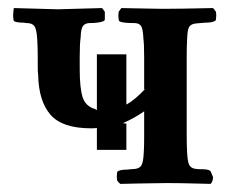

<svg xmlns="http://www.w3.org/2000/svg" viewBox="-20 -453 556 474"><path d="M292 -83H219.2V-137.2Q215.3 -136.2 205.1 -136.2Q133.8 -136.2 104.7 -169.7Q75.7 -203.1 74.2 -267.1Q73.2 -273.9 73.2 -289.1V-310.1Q73.2 -336.9 71.8 -357.9Q70.3 -379.9 65.4 -387.7Q60.5 -395.5 47.9 -396Q42 -396 40 -397Q23.4 -397 16.1 -399.9Q13.2 -401.4 13.2 -405.8Q11.7 -415.5 13.2 -426.8Q13.2 -427.7 13.7 -429.9Q14.2 -432.1 14.2 -433.1Q90.8 -430.7 118.2 -430.2H127.9Q217.3 -432.6 231.9 -433.1Q233.9 -431.2 238.8 -423.8V-405.8Q238.8 -402.3 235.8 -400.9Q224.6 -396 199.2 -396Q188.5 -395 184.1 -387.7Q179.7 -380.4 179.2 -361.8Q176.8 -344.2 176.8 -314V-294.9V-282.2Q176.8 -236.3 183.8 -213.6Q190.9 -190.9 213.9 -184.1Q214.4 -183.6 219.2 -181.2V-318.8H292V-194.8Q311.5 -205.1 338.9 -233.9L335.9 -231.9V-311Q335.9 -344.7 334 -357.9Q333 -379.9 328.9 -387.7Q324.7 -395.5 313 -396Q283.7 -396 275.9 -399.9Q272.9 -401.4 272.9 -405.8Q271.5 -414.6 272.9 -423.8Q277.8 -431.2 279.8 -433.1Q295.4 -432.6 329.6 -432.1Q363.8 -431.6 380.9 -431.2Q421.9 -431.2 505.9 -433.1Q507.8 -431.6 513.2 -423.8Q514.6 -415 513.2 -405.8Q513.2 -402.3 509.8 -400.9Q503.4 -397 485.8 -397Q481.9 -396.5 474.1 -396Q466.3 -395.5 462.9 -395Q450.7 -393.6 446.5 -385.7Q442.4 -377.9 441.9 -354Q440.9 -339.8 440.9 -309.1V-123Q440.9 -92.3 441.9 -78.1Q442.9 -54.7 447 -46.1Q451.2 -37.6 462.9 -36.1Q467.8 -35.2 480 -35.2Q499 -35.2 501 -27.8Q502 -25.9 503.4 -22Q504.9 -18.1 505.9 -16.1Q505.9 -4.9 500 1Q498 1 460.4 0Q422.9 -1 399.9 -1H387.2Q364.3 -1 321.3 0Q278.3 1 276.9 1Q273.4 -1.5 269 -7.8Q267.6 -16.6 269 -25.9Q269 -29.3 272 -30.8Q278.8 -34.2 292 -34.2Q295.9 -34.7 303.2 -35.2Q310.5 -35.6 314 -36.1Q325.7 -37.6 329.8 -46.1Q334 -54.7 335 -78.1Q335.9 -90.3 335.9 -116.2V-178.2Q311.5 -161.1 283.2 -148.9L292 -147.9Z"/></svg>

Font: Common Serif SemiBold
Style: Regular
Weight: 600
Designer: Philipp H. Poll, Khaled Hosny
Foundry: Stefan Peev, Context Ltd.
Version: Version 1.026